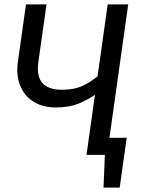

<svg xmlns="http://www.w3.org/2000/svg" viewBox="-20 -709 656 879"><path d="M99 -689H193L156 -428Q146 -359 174.5 -328.5Q203 -298 264 -298Q323 -298 364.5 -319Q406 -340 435 -367L437 -290Q382 -251 338 -234Q294 -217 236 -217Q176 -217 134 -243Q92 -269 72.5 -316.5Q53 -364 62 -427ZM473 -689H567L470 0H376ZM433 -78H560L528 150H454L460 0H422Z"/></svg>

Font: Fira Sans Variable
Style: Italic
Weight: 397
Italic angle: -8°
Designer: Carrois Corporate & Edenspiekermann AG
Foundry: Carrois Corporate GbR & Edenspiekermann AG
Version: Version 4.202